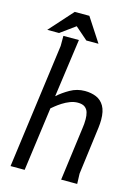

<svg xmlns="http://www.w3.org/2000/svg" viewBox="-133 -980 759 1052"><g transform="rotate(15 246.0 -453.5)"><path d="M218 -764 172 -433Q201 -459 239.5 -481Q278 -503 323 -503Q359 -503 387.5 -491Q416 -479 432.5 -450.5Q449 -422 449 -373Q449 -352 446 -328L411 -58L413 0H322L362 -302Q364 -314 365 -327.5Q366 -341 366 -354Q366 -375 361 -392.5Q356 -410 342 -420.5Q328 -431 302 -431Q280 -431 258 -422.5Q236 -414 216.5 -401.5Q197 -389 183.5 -378Q170 -367 164 -362L115 0H35L130 -707V-764ZM187 -834 103 -773H36L156 -907H239L327 -772H258Z"/></g></svg>

Font: Rosario
Style: Italic
Weight: 400
Italic angle: -8.05°
Designer: Hector Gatti
Foundry: Omnibus Type
Version: Version 1.201